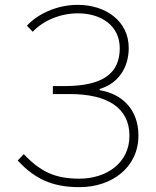

<svg xmlns="http://www.w3.org/2000/svg" viewBox="-20 -759 642 792"><path d="M308 13C441 13 551 -68 551 -200C551 -308 483 -372 391 -387V-392C467 -414 511 -479 511 -561C511 -673 415 -739 301 -739C213 -739 134 -700 91 -653L115 -628C157 -673 227 -704 301 -704C399 -704 474 -652 474 -560C474 -457 405 -404 247 -404H198V-371H269C420 -371 514 -316 514 -199C514 -85 417 -22 308 -22C210 -22 150 -48 78 -123L53 -97C123 -21 196 13 308 13Z"/></svg>

Font: Source Han Sans JP ExtraLight
Style: Regular
Weight: 250
Designer: Ryoko NISHIZUKA 西塚涼子 (kana, bopomofo & ideographs); Paul D. Hunt (Latin, Greek & Cyrillic); Sandoll Communications 산돌커뮤니
Foundry: Adobe
Version: Version 2.001;hotconv 1.0.107;makeotfexe 2.5.65593